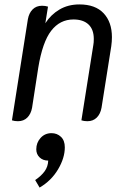

<svg xmlns="http://www.w3.org/2000/svg" viewBox="-20 -542 570 868"><path d="M34 2 106 -455Q111 -483 127.5 -499.5Q144 -516 170 -516Q185 -516 197 -512L185 -437Q210 -476 249 -499Q288 -522 339 -522Q411 -522 448.5 -482Q486 -442 486 -374Q486 -354 483 -333L439 -55Q434 -27 417.5 -10.5Q401 6 375 6Q360 6 348 2L402 -339Q404 -349 404 -366Q404 -409 380 -431.5Q356 -454 312 -454Q251 -454 211.5 -403Q172 -352 153 -236L125 -55Q120 -27 103.5 -10.5Q87 6 61 6Q46 6 34 2ZM139 272Q167 253 182 232Q197 211 198 184Q174 184 159 169.5Q144 155 144 133Q144 103 163.5 81.5Q183 60 213 60Q238 60 255.5 76.5Q273 93 273 124Q273 172 242.5 223.5Q212 275 159 306Z"/></svg>

Font: Thasadith
Style: Bold Italic
Weight: 700
Italic angle: -9°
Designer: Cadson Demak Co.,Ltd.
Foundry: Cadson Demak Co.,Ltd.
Version: Version 1.000; ttfautohint (v1.6)